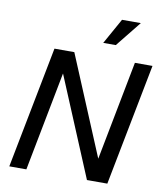

<svg xmlns="http://www.w3.org/2000/svg" viewBox="-98 -1006 925 1086"><g transform="rotate(10 364.5 -463.5)"><path d="M30 0H128L238 -570L476 0H593L729 -700H628L518 -130L280 -700H166ZM432 -780H504L622 -927H514Z"/></g></svg>

Font: Uncut Sans Medium Italic
Style: Regular
Weight: 500
Italic angle: -11°
Designer: Kasper Nordkvist
Foundry: UNCUT.wtf
Version: Version 1.304;Glyphs 3.2 (3246)